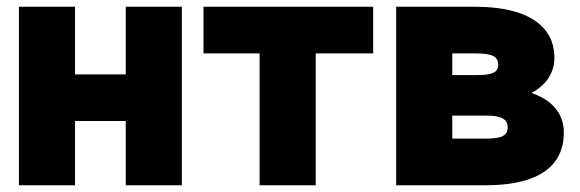

<svg xmlns="http://www.w3.org/2000/svg" viewBox="-20 -548 1715 568"><path d="M36 0H202V-190H352V0H518V-528H352V-328H202V-528H36Z M582 -390H748V0H914V-390H1084V-528H582Z M1152 0H1419C1538 0 1648 -35 1648 -156C1648 -219 1604 -256 1552 -273C1589 -292 1620 -327 1620 -376C1620 -402 1615 -423 1604 -443C1567 -507 1481 -528 1385 -528H1152ZM1318 -138V-206H1419C1462 -206 1482 -196 1482 -171C1482 -146 1462 -138 1419 -138ZM1318 -326V-390H1385C1433 -390 1454 -383 1454 -356C1454 -334 1436 -326 1393 -326Z"/></svg>

Font: Asimov Pro
Style: Ult
Weight: 900
Designer: Google
Version: Version 2.000980; 2014